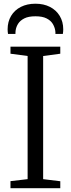

<svg xmlns="http://www.w3.org/2000/svg" viewBox="-20 -988 371 1008"><path d="M125 -47.5V-694L35 -706V-743H296.5V-706L206.5 -694V-47.5L296.5 -36.5V0H35V-37ZM166 -968.5Q209.5 -968.5 242.2 -951.8Q275 -935 293.5 -904.5Q312 -874 312 -834Q312 -828.5 311.5 -822.5Q311 -816.5 310 -810H271Q271 -813.5 271 -818.2Q271 -823 270 -827.5Q267 -846.5 256.5 -863.5Q246 -880.5 224.2 -891.5Q202.5 -902.5 166 -902.5Q129.5 -902.5 107.8 -891.5Q86 -880.5 75.2 -863.5Q64.5 -846.5 62 -827.5Q61.5 -823 61.2 -818.2Q61 -813.5 61 -810H22Q21 -816.5 20.5 -822.5Q20 -828.5 20 -834Q20 -874 38.2 -904.5Q56.5 -935 89.5 -951.8Q122.5 -968.5 166 -968.5Z"/></svg>

Font: Merriweather 48pt Light
Style: Regular
Weight: 300
Version: Version 2.100